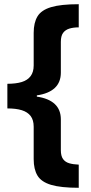

<svg xmlns="http://www.w3.org/2000/svg" viewBox="-20 -734 434 912"><path d="M354 158Q269 158 222.5 144Q176 130 158 100Q140 70 140 22V-132Q140 -164 125.5 -183Q111 -202 83.5 -210.5Q56 -219 15 -219V-336Q56 -336 83.5 -344.5Q111 -353 125.5 -372.5Q140 -392 140 -423V-578Q140 -626 158 -656Q176 -686 222.5 -700Q269 -714 354 -714V-604Q328 -604 309 -598Q290 -592 279.5 -577.5Q269 -563 269 -535V-389Q269 -343 240 -316Q211 -289 155 -281V-275Q211 -267 240 -240Q269 -213 269 -167V-21Q269 7 279.5 21.5Q290 36 309 41.5Q328 47 354 48Z"/></svg>

Font: Noto Sans Cham
Style: Regular
Weight: 400
Designer: Monotype Design Team
Foundry: Monotype Imaging Inc.
Version: Version 2.002